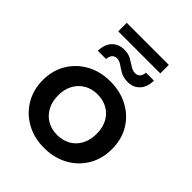

<svg xmlns="http://www.w3.org/2000/svg" viewBox="-236 -979 1117 1117"><g transform="rotate(45 322.5 -420.5)"><path d="M322 7Q240 7 176 -28.5Q112 -64 75 -126Q38 -188 38 -267Q38 -347 75 -408.5Q112 -470 176 -505Q240 -540 322 -540Q405 -540 469.5 -505Q534 -470 570.5 -409Q607 -348 607 -267Q607 -188 570.5 -126Q534 -64 469.5 -28.5Q405 7 322 7ZM322 -100Q368 -100 404 -120Q440 -140 460.5 -178Q481 -216 481 -267Q481 -319 460.5 -356.5Q440 -394 404 -414Q368 -434 323 -434Q277 -434 241.5 -414Q206 -394 185 -356.5Q164 -319 164 -267Q164 -216 185 -178Q206 -140 241.5 -120Q277 -100 322 -100ZM394 -608Q360 -608 336 -621.5Q312 -635 293 -648.5Q274 -662 256 -662Q234 -662 223.5 -649Q213 -636 212 -614H144Q145 -668 173.5 -698Q202 -728 250 -728Q283 -728 306.5 -714.5Q330 -701 349.5 -688Q369 -675 388 -675Q409 -675 420 -687.5Q431 -700 432 -722H498Q497 -669 469 -638.5Q441 -608 394 -608ZM148 -778V-848H494V-778Z"/></g></svg>

Font: MOST Montserrat SemiBold
Style: Regular
Weight: 600
Designer: Julieta Ulanovsky
Foundry: Julieta Ulanovsky
Version: Version 8.000;March 11, 2024;FontCreator 15.0.0.2926 64-bit